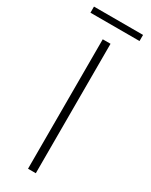

<svg xmlns="http://www.w3.org/2000/svg" viewBox="-211 -854 704 898"><g transform="rotate(30 141.0 -405.5)"><path d="M120 -699H162V0H120ZM8 -811H273V-778H8Z"/></g></svg>

Font: Gontserrat ExtraLight
Style: Regular
Weight: 275
Designer: Julieta Ulanovsky
Foundry: Julieta Ulanovsky
Version: Version 6.001